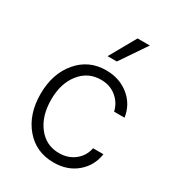

<svg xmlns="http://www.w3.org/2000/svg" viewBox="-188 -895 933 1019"><g transform="rotate(30 278.0 -385.5)"><path d="M263.2 -621.1 354 -782.2H429.2L319.8 -621.1ZM296.4 11.2Q188 11.2 121.6 -67.6Q55.2 -146.5 55.2 -270Q55.2 -393.6 122.1 -473.1Q189 -552.7 295.4 -552.7Q377.4 -552.7 435.3 -505.9Q493.2 -459 504.4 -383.3H440.4Q429.7 -431.6 391.1 -463.6Q352.5 -495.6 296.4 -495.6Q217.8 -495.6 168.5 -433.6Q119.1 -371.6 119.1 -272.5Q119.1 -172.4 168 -109.4Q216.8 -46.4 296.4 -46.4Q351.1 -46.4 390.6 -76.9Q430.2 -107.4 440.9 -159.2H504.4Q493.2 -84 436.8 -36.4Q380.4 11.2 296.4 11.2Z"/></g></svg>

Font: Interop Light
Style: Regular
Weight: 300
Designer: Rasmus Andersson, Google, Jang Haemin
Foundry: jhaemin
Version: Version 1.007